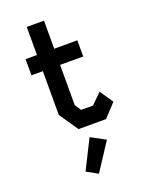

<svg xmlns="http://www.w3.org/2000/svg" viewBox="-189 -840 979 1256"><g transform="rotate(-20 300.0 -212.0)"><path d="M159.5 -744H279.5V-548.5H440.5V-436H279.5V-155.5L308 -112.5H391L462 -183L525 -90.5L440.5 0H249L159.5 -131.5V-436H80V-548.5H159.5ZM197 277 275 320 400 128.5 299 74Z"/></g></svg>

Font: Kode Mono
Style: Regular
Weight: 400
Monospace: yes
Designer: Isa Ozler
Foundry: Kadena LLC
Version: Version 1.000;gftools[0.9.28]